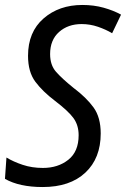

<svg xmlns="http://www.w3.org/2000/svg" viewBox="-22 -744 508 774"><path d="M150 10Q260 10 322 -48Q384 -106 384 -206Q384 -271 355 -311Q326 -351 274 -390Q227 -428 203.5 -455Q180 -482 180 -526Q180 -583 216 -615Q252 -647 307 -647Q341 -647 373 -636Q405 -625 430 -610L466 -685Q435 -702 395.5 -713Q356 -724 310 -724Q216 -724 153.5 -669.5Q91 -615 91 -519Q91 -454 120.5 -414.5Q150 -375 199 -338Q254 -296 274.5 -267.5Q295 -239 295 -199Q295 -133 253.5 -100Q212 -67 151 -67Q107 -67 69.5 -79.5Q32 -92 4 -109L-2 -23Q56 10 150 10Z"/></svg>

Font: Noto Sans UI SemiCondensed
Style: Italic
Weight: 400
Width: 4
Italic angle: -12°
Designer: Monotype Design Team
Foundry: Monotype Imaging Inc.
Version: Version 1.901